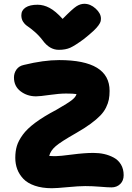

<svg xmlns="http://www.w3.org/2000/svg" viewBox="-20 -995 691 1006"><path d="M421.9 -975.1Q453.6 -975.1 481.2 -950Q508.8 -924.8 508.8 -897.9Q508.8 -888.2 506.6 -881.1Q504.4 -874 495.8 -861.8Q487.3 -849.6 468.8 -832.3Q450.2 -814.9 418.9 -790Q373 -756.3 348.4 -745.1Q323.7 -733.9 288.1 -733.9Q239.3 -733.9 203.1 -784.2Q184.1 -809.1 161.4 -828.6Q138.7 -848.1 124.8 -857.2Q110.8 -866.2 101.3 -880.6Q91.8 -895 91.8 -915Q91.8 -940.9 114 -955.6Q136.2 -970.2 176.8 -970.2Q208.5 -970.2 239.7 -953.6Q271 -937 308.1 -896Q359.9 -948.7 380.4 -961.9Q400.9 -975.1 421.9 -975.1ZM252 -8.8Q200.7 -8.8 162.4 -22Q124 -35.2 102.3 -58.1Q80.6 -81.1 70.3 -108.6Q60.1 -136.2 60.1 -168Q60.1 -202.6 68.4 -230.2Q76.7 -257.8 99.4 -289.1Q122.1 -320.3 165.5 -352.5Q209 -384.8 275.9 -419.9Q336.4 -454.6 356.7 -470.7Q377 -486.8 380.9 -502Q364.3 -504.9 326.2 -504.9Q291 -504.9 240 -497.6Q189 -490.2 168.9 -490.2Q122.6 -490.2 87.9 -516.6Q53.2 -543 53.2 -588.9Q53.2 -612.3 66.4 -630.9Q79.6 -649.4 105 -654.8Q209 -680.2 290 -680.2Q554.2 -680.2 554.2 -519Q554.2 -493.7 550.3 -473.6Q546.4 -453.6 535.6 -431.6Q524.9 -409.7 505.4 -389.4Q485.8 -369.1 454.6 -346.2Q423.3 -323.2 378.9 -297.9Q298.8 -252.4 272 -229.2Q245.1 -206.1 237.8 -178.2Q252.4 -176.8 272 -176.8Q292.5 -176.8 357.7 -185.3Q422.9 -193.8 469.2 -193.8Q499 -193.8 525.4 -188Q551.8 -182.1 575.7 -169.4Q599.6 -156.7 613.8 -133.1Q627.9 -109.4 627.9 -77.1Q627.9 -48.3 609.9 -30.8Q591.8 -13.2 564 -13.2Q545.4 -13.2 504.4 -16.6Q463.4 -20 426.8 -20Q393.1 -20 334.5 -14.4Q275.9 -8.8 252 -8.8Z"/></svg>

Font: Shantell Sans Irregular
Style: Regular
Weight: 800
Designer: Stephen Nixon, Anya Danilova, Shantell Martin
Foundry: Arrow Type
Version: Version 1.006;[9816181b4]